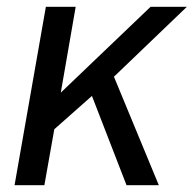

<svg xmlns="http://www.w3.org/2000/svg" viewBox="-20 -546 571 566"><path d="M22.9 0 115.2 -525.9H203.1L159.2 -272.9L423.8 -525.9H530.8L315.9 -319.8L448.2 0H353L251 -263.2L140.1 -165L110.8 0Z"/></svg>

Font: Archivo
Style: Italic
Weight: 400
Italic angle: -10°
Designer: Hector Gatti
Foundry: Omnibus-Type
Version: Version 2.001